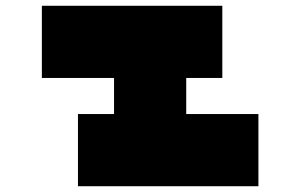

<svg xmlns="http://www.w3.org/2000/svg" viewBox="-20 -645 1040 665"><path d="M250 0V-250H375V-375H125V-625H750V-375H625V-250H875V0Z"/></svg>

Font: Silkscreen
Style: Bold
Weight: 700
Designer: Jason Kottke
Foundry: Jason Kottke
Version: Version 1.001; ttfautohint (v1.8.4.7-5d5b)